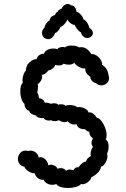

<svg xmlns="http://www.w3.org/2000/svg" viewBox="-20 -945 631 965"><path d="M192 -559Q192 -550 185.5 -539Q179 -528 169 -522Q171 -520 171 -510Q171 -500 169.5 -491.5Q168 -483 167 -480Q170 -477 173 -467Q176 -457 177 -451Q186 -451 194 -445Q202 -439 206 -428Q207 -429 211 -429Q217 -429 225 -427Q233 -425 238 -423Q241 -426 251 -426Q268 -426 273 -418Q278 -421 286 -421Q302 -421 310 -413Q315 -417 331 -417Q342 -417 353 -414Q364 -411 367 -406Q370 -407 376 -407Q393 -407 408.5 -398.5Q424 -390 424 -380Q437 -382 448 -374Q459 -366 466 -354Q484 -351 500 -321Q516 -291 516 -265Q516 -253 511 -245Q526 -235 526 -208Q526 -189 518 -173Q520 -165 520 -161Q520 -144 510.5 -127.5Q501 -111 488 -107Q485 -90 470 -75.5Q455 -61 439 -54Q437 -41 420 -28.5Q403 -16 387 -20Q380 -11 361.5 -5.5Q343 0 322 0Q302 0 285.5 -5Q269 -10 263 -20Q254 -16 243 -16Q229 -16 216.5 -23Q204 -30 199 -42Q187 -39 173.5 -47.5Q160 -56 154 -74Q138 -74 121.5 -85Q105 -96 103 -107Q87 -110 78.5 -121Q70 -132 70 -146Q70 -162 80.5 -175Q91 -188 108 -188Q117 -188 122 -186Q130 -188 133 -188Q148 -188 160.5 -178Q173 -168 174 -153Q180 -155 184 -155Q198 -155 209.5 -142.5Q221 -130 223 -114Q229 -117 236 -117Q247 -117 257 -111Q267 -105 268 -97Q277 -100 286 -100Q302 -100 312 -87Q321 -93 331 -93Q336 -93 348 -89Q361 -108 374 -104Q382 -115 392 -123.5Q402 -132 412 -133Q416 -144 421 -149.5Q426 -155 437 -161Q435 -165 435 -171Q435 -181 439 -192Q443 -203 448 -206Q440 -215 440 -227Q440 -237 447 -250Q429 -261 429 -282Q414 -287 407 -296Q390 -295 379 -301.5Q368 -308 365 -321Q357 -319 354 -319Q344 -319 335 -323.5Q326 -328 320 -336Q314 -331 304 -331Q291 -331 276 -341Q266 -336 257 -336Q244 -336 236 -341Q230 -339 226 -339Q217 -339 209.5 -342.5Q202 -346 201 -351Q165 -351 162 -364Q150 -366 139 -372.5Q128 -379 127 -388Q117 -390 110 -399.5Q103 -409 103 -423Q94 -430 88 -448Q82 -466 82 -486Q82 -518 95 -530Q93 -536 93 -542Q93 -556 98.5 -571Q104 -586 110 -589Q110 -602 117 -619Q126 -631 138 -639.5Q150 -648 164 -648Q166 -659 176.5 -667Q187 -675 201 -675Q205 -687 218 -694Q231 -701 247 -701Q259 -701 268 -698Q271 -703 279 -706Q287 -709 296 -709Q301 -709 307 -707Q316 -716 339 -716Q364 -716 377 -707Q381 -708 388 -708Q418 -708 439 -673Q450 -675 463.5 -667Q477 -659 485.5 -645.5Q494 -632 493 -620Q510 -608 517 -595Q524 -582 528 -556Q529 -538 517 -527Q505 -516 489 -516Q474 -516 463 -527Q451 -529 442 -539Q433 -549 434 -559Q406 -578 409 -601Q397 -599 379.5 -607.5Q362 -616 353 -630Q346 -620 325 -620Q310 -620 300 -625Q293 -616 275 -616Q266 -616 258 -619Q254 -608 244.5 -600.5Q235 -593 223 -591Q217 -582 208 -575.5Q199 -569 189 -569Q192 -566 192 -559ZM399 -848Q411 -843 419 -829.5Q427 -816 429 -805Q447 -794 447 -778Q447 -766 432 -757Q426 -754 419 -754Q407 -754 398 -762.5Q389 -771 387 -782Q378 -786 368 -798.5Q358 -811 356 -820Q347 -819 334 -829Q321 -839 319 -848Q316 -837 304 -824Q292 -811 284 -810Q281 -801 273 -791Q265 -781 257 -779Q253 -767 243.5 -757.5Q234 -748 222 -748Q214 -748 203 -754Q198 -758 194.5 -765Q191 -772 191 -779Q191 -795 203 -805Q205 -816 212 -826.5Q219 -837 229 -842Q230 -852 237.5 -859.5Q245 -867 256 -869Q260 -882 270 -886Q271 -891 277.5 -895.5Q284 -900 290 -902Q293 -911 302 -918Q311 -925 320 -925Q330 -925 337 -918Q348 -919 356 -908.5Q364 -898 364 -886Q372 -886 385 -872.5Q398 -859 399 -848Z"/></svg>

Font: Pangolin
Style: Regular
Weight: 400
Designer: Kevin Burke
Foundry: Google, Inc.
Version: Version 1.101